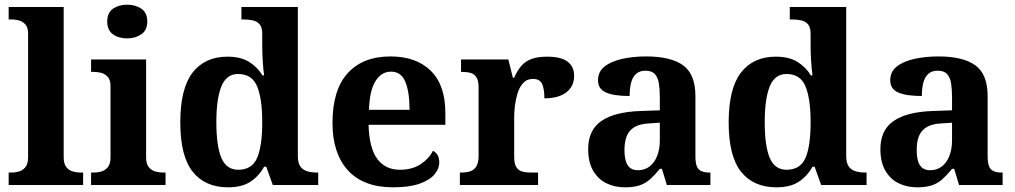

<svg xmlns="http://www.w3.org/2000/svg" viewBox="-20 -790 4334 820"><path d="M17 0V-53H29Q44 -53 60.5 -57.5Q77 -62 88.5 -76Q100 -90 100 -118V-646Q100 -673 88 -686Q76 -699 59.5 -703Q43 -707 29 -707H17V-760H252V-118Q252 -90 263.5 -76Q275 -62 292 -57.5Q309 -53 323 -53H335V0Z M369 0V-53H381Q396 -53 412.5 -57.5Q429 -62 440.5 -75.9Q452 -89.8 452 -117.7V-422Q452 -448.9 440 -462Q428 -475 411.5 -479Q395 -483 381 -483H369V-536H604V-118Q604 -90 615.5 -76Q627 -62 644 -57.5Q661 -53 675 -53H687V0ZM523.1 -626Q487 -626 462.5 -643.5Q438 -661 438 -698Q438 -736 462.7 -753Q487.5 -770 523.5 -770Q558 -770 583.5 -753Q609 -736 609 -698Q609 -661 583.4 -643.5Q557.8 -626 523.1 -626Z M954 10Q856 10 803 -56.5Q750 -123 750 -267Q750 -412 802.5 -480Q855 -548 952 -548Q1008 -548 1044 -525.5Q1080 -503 1101 -468H1108Q1104 -496.5 1102 -531.2Q1100 -566 1100 -590V-645Q1100 -673 1089 -686Q1078 -699 1059.5 -703Q1041 -707 1019 -707H1011V-760H1252V-123Q1252 -93 1263.5 -78Q1275 -63 1293.8 -58Q1312.6 -53 1335 -53H1339V0H1145L1117 -78H1108Q1086 -38 1049.7 -14Q1013.4 10 954 10ZM997.3 -65Q1056 -65 1078 -115.3Q1100 -165.6 1100 -269Q1100 -368.2 1078.1 -421.1Q1056.3 -474 996.7 -474Q947 -474 925.5 -421.1Q904 -368.1 904 -268Q904 -166.5 925.4 -115.8Q946.9 -65 997.3 -65Z M1659 10Q1532 10 1466 -62.5Q1400 -135 1400 -265Q1400 -406 1465 -477.5Q1530 -549 1648 -549Q1757 -549 1819.5 -488Q1882 -427 1882 -308V-257H1554Q1557 -157 1591.5 -111Q1626 -65 1688 -65Q1740 -65 1776 -88.5Q1812 -112 1829 -146Q1843 -139 1849.5 -126.5Q1856 -114 1856 -97Q1856 -69 1835 -44.5Q1814 -20 1770.5 -5Q1727 10 1659 10ZM1729 -321Q1729 -398 1711 -441Q1693 -484 1650 -484Q1608 -484 1583 -442.5Q1558 -401 1556 -321Z M1944 0V-53H1947Q1970 -53 1986.9 -58Q2003.9 -63 2013.9 -78.5Q2024 -94 2024 -125V-415Q2024 -445 2015 -459.5Q2006 -474 1990 -478.5Q1974 -483 1952 -483H1949V-536H2151L2170.5 -458H2175.7Q2189 -488 2206 -508Q2223 -528 2249.5 -538Q2276 -548 2317 -548Q2375.6 -548 2403.8 -526.9Q2432 -505.8 2432 -467Q2432 -421 2398.5 -395.5Q2365 -370 2305 -370Q2305 -411 2295 -432Q2285 -453 2256 -453Q2230 -453 2214 -435Q2198 -417 2190 -390.5Q2182 -364 2179 -337Q2176 -310 2176 -293V-120Q2176 -91 2185 -76.5Q2194 -62 2210 -57.5Q2226 -53 2246 -53H2278V0Z M2649 10Q2605 10 2569.5 -7.5Q2534 -25 2513 -61.4Q2492 -97.7 2492 -153Q2492 -234 2548 -273Q2604 -312 2716 -316L2798 -318.8V-374Q2798 -407.6 2794 -433.3Q2790 -459 2777 -473.5Q2764 -488 2736.5 -488Q2711 -488 2696 -474Q2681 -460 2675 -435.5Q2669 -411 2669 -380Q2602 -380 2568 -395Q2534 -410 2534 -447Q2534 -483.8 2562 -505.9Q2590 -528 2636.9 -538.5Q2683.8 -549 2739.8 -549Q2845 -549 2897.5 -511Q2950 -473 2950 -379.4V-124.1Q2950 -96.6 2955.5 -81.3Q2961 -66 2974.7 -59.5Q2988.4 -53 3010 -53H3014V0H2828L2807 -69H2798.4Q2776 -42 2756.5 -24.5Q2737 -7 2712 1.5Q2687 10 2649 10ZM2703.8 -63Q2733 -63 2753.8 -78.7Q2774.7 -94.3 2786.3 -123.3Q2798 -152.3 2798 -191V-266L2753 -263Q2713 -261 2689.9 -247.3Q2666.9 -233.5 2656.9 -209.3Q2647 -185.1 2647 -149.4Q2647 -121 2653 -101.5Q2659 -82 2671.8 -72.5Q2684.6 -63 2703.8 -63Z M3296 10Q3198 10 3145 -56.5Q3092 -123 3092 -267Q3092 -412 3144.5 -480Q3197 -548 3294 -548Q3350 -548 3386 -525.5Q3422 -503 3443 -468H3450Q3446 -496.5 3444 -531.2Q3442 -566 3442 -590V-645Q3442 -673 3431 -686Q3420 -699 3401.5 -703Q3383 -707 3361 -707H3353V-760H3594V-123Q3594 -93 3605.5 -78Q3617 -63 3635.8 -58Q3654.6 -53 3677 -53H3681V0H3487L3459 -78H3450Q3428 -38 3391.7 -14Q3355.4 10 3296 10ZM3339.3 -65Q3398 -65 3420 -115.3Q3442 -165.6 3442 -269Q3442 -368.2 3420.1 -421.1Q3398.3 -474 3338.7 -474Q3289 -474 3267.5 -421.1Q3246 -368.1 3246 -268Q3246 -166.5 3267.4 -115.8Q3288.9 -65 3339.3 -65Z M3897 10Q3853 10 3817.5 -7.5Q3782 -25 3761 -61.4Q3740 -97.7 3740 -153Q3740 -234 3796 -273Q3852 -312 3964 -316L4046 -318.8V-374Q4046 -407.6 4042 -433.3Q4038 -459 4025 -473.5Q4012 -488 3984.5 -488Q3959 -488 3944 -474Q3929 -460 3923 -435.5Q3917 -411 3917 -380Q3850 -380 3816 -395Q3782 -410 3782 -447Q3782 -483.8 3810 -505.9Q3838 -528 3884.9 -538.5Q3931.8 -549 3987.8 -549Q4093 -549 4145.5 -511Q4198 -473 4198 -379.4V-124.1Q4198 -96.6 4203.5 -81.3Q4209 -66 4222.7 -59.5Q4236.4 -53 4258 -53H4262V0H4076L4055 -69H4046.4Q4024 -42 4004.5 -24.5Q3985 -7 3960 1.5Q3935 10 3897 10ZM3951.8 -63Q3981 -63 4001.8 -78.7Q4022.7 -94.3 4034.3 -123.3Q4046 -152.3 4046 -191V-266L4001 -263Q3961 -261 3937.9 -247.3Q3914.9 -233.5 3904.9 -209.3Q3895 -185.1 3895 -149.4Q3895 -121 3901 -101.5Q3907 -82 3919.8 -72.5Q3932.6 -63 3951.8 -63Z"/></svg>

Font: Noto Serif Kannada
Style: Regular
Weight: 400
Designer: Universal Thirst, Indian Type Foundry and the Monotype Design Team
Foundry: Monotype Imaging Inc.
Version: Version 2.003